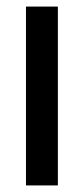

<svg xmlns="http://www.w3.org/2000/svg" viewBox="-20 -564 255 584"><path d="M59 0V-544H156V0Z"/></svg>

Font: Encode Sans Condensed Condensed Medium
Style: Regular
Weight: 500
Width: 3
Designer: Multiple Designers
Foundry: Impallari Type
Version: Version 3.000; ttfautohint (v1.8.3) -l 8 -r 50 -G 200 -x 14 